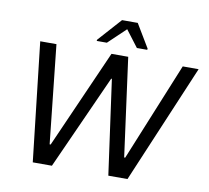

<svg xmlns="http://www.w3.org/2000/svg" viewBox="-93 -992 1191 1096"><g transform="rotate(10 503.0 -444.0)"><path d="M88 0ZM604 0 528 -548H524L277 0H166L88 -688H182L243 -118H249L501 -688H598L675 -118H681L914 -688H1006L715 0ZM405 -746ZM405 -746 406 -753 527 -888H618L699 -753L698 -746H638L565 -842L464 -746Z"/></g></svg>

Font: Azeri Sans
Style: Italic
Weight: 400
Designer: Hector Gatti & Omnibus-Type (original fonts) / Cristiano Sobral (main changes and remastering)
Foundry: Omnibus-Type
Version: Version 0.07;August 21, 2020;FontCreator 13.0.0.2681 64-bit;